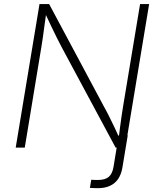

<svg xmlns="http://www.w3.org/2000/svg" viewBox="-20 -748 806 973"><path d="M435.5 204.1 442.4 163.1Q451.2 163.6 460.2 163.8Q469.2 164.1 475.1 164.1Q512.7 164.1 531 148.4Q549.3 132.8 555.2 98.1L581.5 -62.5H627.4L600.6 99.6Q591.8 152.8 560.3 179.2Q528.8 205.6 475.6 205.6Q466.3 205.6 454.8 205.1Q443.4 204.6 435.5 204.1ZM59.6 0 180.2 -727.5H229L508.8 -204.1Q521 -182.6 533.9 -156.5Q546.9 -130.4 560.8 -101.3Q574.7 -72.3 588.4 -41H580.6Q584.5 -71.8 588.1 -101.1Q591.8 -130.4 595.9 -158.2Q600.1 -186 604 -210.4L689.9 -727.5H735.8L615.2 0H565.9L294.4 -505.4Q280.8 -531.2 267.3 -558.1Q253.9 -585 239 -616.2Q224.1 -647.5 206.5 -685.5H214.8Q209.5 -648.9 205.1 -616.7Q200.7 -584.5 197 -556.9Q193.4 -529.3 189 -505.9L105.5 0Z"/></svg>

Font: Inter ExtraLight
Style: Italic
Weight: 250
Italic angle: -9.3988°
Designer: Rasmus Andersson
Foundry: rsms
Version: Version 4.001;git-66647c0bb